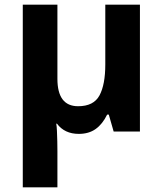

<svg xmlns="http://www.w3.org/2000/svg" viewBox="-20 -566 700 826"><path d="M582 -546V0H469L448 -73H441Q421 -32 391.5 -11Q362 10 319 10Q258 10 225 -34H222Q224 -24 225 -2.5Q226 19 226.5 42.5Q227 66 227 84V240H78V-546H227V-227Q227 -109 316 -109Q383 -109 408 -155.5Q433 -202 433 -289V-546Z"/></svg>

Font: RS Noto Sans
Style: Bold
Weight: 700
Designer: Monotype Design Team
Foundry: Monotype Imaging Inc.
Version: Version 3.10